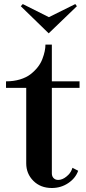

<svg xmlns="http://www.w3.org/2000/svg" viewBox="-20 -919 424 951"><path d="M236.8 12.2Q180.7 12.2 145.3 -23.2Q109.9 -58.6 109.9 -109.9V-483.9H9.8V-516.1Q47.9 -516.1 79.1 -525.6Q110.4 -535.2 130.9 -551Q151.4 -566.9 166.5 -585.9Q181.6 -605 189.7 -626.2Q197.8 -647.5 201.4 -665Q205.1 -682.6 205.1 -698.2H236.8V-516.1H374V-483.9H236.8V-60.1Q236.8 -43.5 248.3 -34.2Q259.8 -24.9 279.3 -29.1Q298.8 -33.2 318.8 -53.2Q332.5 -66.9 338.9 -87.9L367.2 -73.2Q354 -36.1 317.9 -12Q281.7 12.2 236.8 12.2ZM83 -888.2 92.8 -898.9 222.2 -834 353 -898.9 360.8 -888.2 221.2 -753.9Z"/></svg>

Font: Fin Serif Display
Style: Italic
Weight: 400
Designer: J. Blake Harris
Version: Version 1.006;FEAKit 1.0